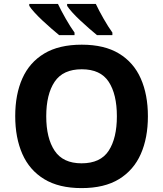

<svg xmlns="http://www.w3.org/2000/svg" viewBox="-20 -954 836 984"><path d="M738 -358Q738 -247 701.5 -164.5Q665 -82 590 -36Q515 10 398 10Q282 10 206.5 -36Q131 -82 94.5 -165Q58 -248 58 -359Q58 -470 94.5 -552Q131 -634 206.5 -679.5Q282 -725 399 -725Q515 -725 590 -679.5Q665 -634 701.5 -551.5Q738 -469 738 -358ZM217 -358Q217 -246 260 -181.5Q303 -117 398 -117Q495 -117 537 -181.5Q579 -246 579 -358Q579 -471 537 -535Q495 -599 399 -599Q303 -599 260 -535Q217 -471 217 -358ZM471 -934Q487 -900 511 -858Q535 -816 556 -787V-774H477Q460 -788 437.5 -807.5Q415 -827 391.5 -849Q368 -871 350 -891Q332 -911 324 -924V-934ZM277 -934Q293 -900 317 -858Q341 -816 362 -787V-774H283Q266 -788 243.5 -807.5Q221 -827 197.5 -849Q174 -871 156 -891Q138 -911 130 -924V-934Z"/></svg>

Font: Noto IKEA Simplified Chinese
Style: Bold
Weight: 700
Designer: Monotype Design Team
Foundry: Monotype Imaging Inc.
Version: Version 1.100